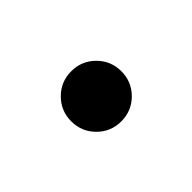

<svg xmlns="http://www.w3.org/2000/svg" viewBox="-33 -213 325 325"><g transform="rotate(-45 130.0 -50.0)"><path d="M70 -50Q70 -75 87.5 -92.5Q105 -110 130 -110Q155 -110 172.5 -92.5Q190 -75 190 -50Q190 -25 172.5 -7.5Q155 10 130 10Q105 10 87.5 -7.5Q70 -25 70 -50Z"/></g></svg>

Font: 寒蝉全圆体
Style: Regular
Weight: 400
Designer: Warren2060
      Designed by Motoya company      

      [Varela Round]
      Joe Prince(Latin component); Avraham Cornf
Foundry: ChillType
Version: Version 3.200